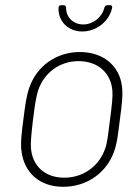

<svg xmlns="http://www.w3.org/2000/svg" viewBox="-20 -710 528 738"><path d="M296 -589C351 -589 400 -628 411 -680C412 -687 409 -690 403 -690H393C387 -690 383 -687 381 -680C372 -643 337 -616 300 -616C262 -616 234 -643 234 -680C234 -687 230 -690 224 -690H215C209 -690 205 -686 205 -680C203 -628 242 -589 296 -589ZM223 8C314 8 389 -46 418 -126C430 -158 434 -196 441 -252C448 -304 453 -344 449 -377C440 -456 378 -510 287 -510C196 -510 123 -456 94 -377C82 -345 77 -308 70 -252C63 -199 58 -159 63 -126C74 -46 132 8 223 8ZM227 -27C152 -27 104 -73 99 -141C97 -162 101 -199 107 -251C113 -300 119 -339 126 -361C148 -428 207 -475 282 -475C358 -475 407 -428 412 -361C414 -340 410 -304 403 -251C397 -203 393 -164 385 -141C363 -74 303 -27 227 -27Z"/></svg>

Font: Barlow ExtraLight
Style: Italic
Weight: 275
Italic angle: -7°
Designer: Jeremy Tribby
Foundry: Tribby Type
Version: Version 1.422;hotconv 1.0.109;makeotfexe 2.5.65596